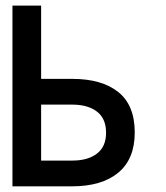

<svg xmlns="http://www.w3.org/2000/svg" viewBox="-20 -657 586 677"><path d="M455.1 -189.9Q455.1 -96.2 397 -48.1Q338.9 0 233.9 0H23.9V-637.2H125V-378.9H234.9Q338.9 -378.9 397 -332.5Q455.1 -286.1 455.1 -189.9ZM354 -189Q354 -238.8 322 -263.4Q290 -288.1 234.9 -288.1H125V-90.8H234.9Q290 -90.8 322 -115.5Q354 -140.1 354 -189Z"/></svg>

Font: Anonymous Pro
Style: Bold
Weight: 700
Monospace: yes
Designer: Mark Simonson
Version: Version 1.003